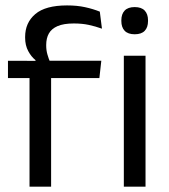

<svg xmlns="http://www.w3.org/2000/svg" viewBox="-20 -696 630 716"><path d="M230 -675.8Q267.6 -675.8 297.4 -669.2Q327.2 -662.7 352.2 -652.6L360.2 -589.1Q335.7 -597.8 310.8 -603.2Q286 -608.5 255.1 -608.5Q217.5 -608.5 194.8 -598.7Q172.2 -588.9 162.2 -571.1Q152.3 -553.3 152.3 -528.5V-526.2Q152.3 -508.5 156.9 -492.7Q161.5 -476.8 167 -464.1L112.4 -462V-471.8Q96.8 -484.1 85.3 -505.4Q73.7 -526.8 73.7 -555.6V-558.1Q73.7 -611.4 111.7 -643.6Q149.6 -675.8 230 -675.8ZM90.1 0V-444.7H170.6V0ZM9.7 -404.8V-469.4L121.1 -469L153.8 -469.4H357.8L350.6 -404.8ZM441.8 0V-488.2H522.7V0ZM482.3 -568.2Q457.3 -568.2 444.9 -581.2Q432.5 -594.3 432.5 -617.7V-620.2Q432.5 -643.5 444.9 -656.6Q457.3 -669.6 482.3 -669.6Q507.3 -669.6 519.6 -656.6Q532 -643.5 532 -620.2V-617.7Q532 -593.9 519.6 -581Q507.3 -568.2 482.3 -568.2Z"/></svg>

Font: Anek Gujarati Medium
Style: Regular
Weight: 500
Designer: Mrunmayee Ghaisas (Gujarati), Yesha Goshar (Latin)
Foundry: Ek Type
Version: Version 1.003